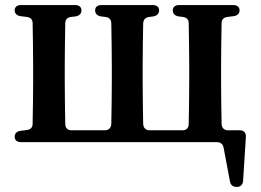

<svg xmlns="http://www.w3.org/2000/svg" viewBox="-20 -555 1030 759"><path d="M63 7H837C852 7 861 14 864 29L889 162C892 177 901 184 916 184C931 184 940 175 941 160L952 -14C953 -30 944 -40 928 -40H882C866 -40 857 -49 856 -65C855 -119 854 -186 854 -232V-296C854 -342 855 -409 856 -463C856 -478 864 -486 879 -488L903 -491C918 -493 927 -501 927 -514C927 -527 918 -535 902 -535H688C672 -535 663 -527 663 -514C663 -501 672 -492 687 -490L703 -488C718 -486 726 -478 726 -463C727 -409 728 -342 728 -296V-232C728 -186 727 -119 726 -65C726 -49 717 -40 701 -40H572C556 -40 547 -49 546 -65C545 -119 544 -186 544 -232V-296C544 -342 545 -409 546 -463C547 -478 555 -486 570 -488L585 -490C600 -492 609 -501 609 -514C609 -527 600 -535 584 -535H381C365 -535 356 -527 356 -514C356 -501 365 -492 380 -490L397 -488C412 -486 420 -478 420 -462C421 -409 422 -342 422 -296V-232C422 -186 421 -119 420 -65C419 -49 410 -40 394 -40H263C247 -40 238 -49 238 -65C237 -119 236 -186 236 -232V-296C236 -342 237 -408 238 -462C238 -478 246 -486 261 -488L278 -490C293 -492 302 -501 302 -514C302 -527 293 -535 277 -535H63C47 -535 38 -527 38 -514C38 -501 47 -493 62 -491L86 -488C101 -486 109 -478 109 -463C110 -409 111 -342 111 -296V-232C111 -187 110 -120 109 -66C109 -51 101 -43 86 -41L62 -38C47 -36 38 -28 38 -15C38 -1 47 7 63 7Z"/></svg>

Font: 寒蝉锦书宋Pro Soft
Style: Regular
Weight: 700
Designer: 寒蝉锦书宋{Warren} 思源宋体{Ryoko NISHIZUKA 西塚涼子 (kana & ideographs); Frank Grießhammer (Latin, Greek & Cyrillic); Wenlong ZHANG 
Foundry: Adobe & ChillType
Version: Version 2.000;Glyphs 3.1.1 (3135)